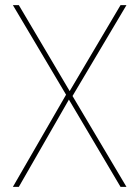

<svg xmlns="http://www.w3.org/2000/svg" viewBox="-20 -724 540 744"><path d="M447 0 247 -338 53 0H30L236 -357L30 -704H53L250 -371L447 -704H470L261 -352L470 0Z"/></svg>

Font: SVN-Poppins Thin
Style: Regular
Weight: 100
Designer: Ninad Kale (Devanagari), Jonny Pinhorn (Latin)
Foundry: Indian Type Foundry
Version: Version 3.002 2017